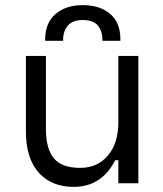

<svg xmlns="http://www.w3.org/2000/svg" viewBox="-20 -714 636 748"><path d="M441 -90H429Q376 14 267 14Q182 14 132 -40Q81 -97 81 -200V-496H159V-210Q159 -133 191 -96Q222 -60 292 -60Q361 -60 401 -109Q441 -156 441 -238V-496H519V0H441ZM226 -555H156V-561Q156 -625 197 -660Q237 -694 303 -694Q369 -694 409 -660Q449 -626 449 -561V-555H379V-560Q379 -592 361 -615Q342 -636 303 -636Q264 -636 245 -615Q226 -593 226 -560Z"/></svg>

Font: Rilu
Style: Regular
Weight: 500
Designer: Alí Sinisterra
Foundry: Alí Sinisterra
Version: 0.1